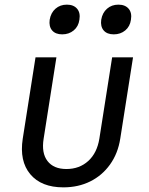

<svg xmlns="http://www.w3.org/2000/svg" viewBox="-20 -797 640 827"><path d="M253 10Q158 10 110.5 -46.5Q63 -103 78 -200L133 -550H223L168 -200Q158 -138 184.5 -103.5Q211 -69 266 -69Q322 -69 360 -103.5Q398 -138 408 -200L463 -550H553L498 -200Q488 -136 454 -88.5Q420 -41 368.5 -15.5Q317 10 253 10ZM470 -649Q441 -649 426.5 -666Q412 -683 416 -712Q421 -742 441 -759.5Q461 -777 490 -777Q519 -777 534 -759.5Q549 -742 544 -712Q540 -683 519.5 -666Q499 -649 470 -649ZM248 -649Q219 -649 204.5 -666Q190 -683 194 -712Q199 -742 219 -759.5Q239 -777 268 -777Q297 -777 312 -759.5Q327 -742 322 -712Q318 -683 297.5 -666Q277 -649 248 -649Z"/></svg>

Font: NKDuy Mono
Style: Italic
Weight: 400
Italic angle: -9°
Monospace: yes
Designer: NKDuy
Foundry: NKDuy
Version: Version 2.251; ttfautohint (v1.8.4.7-5d5b)